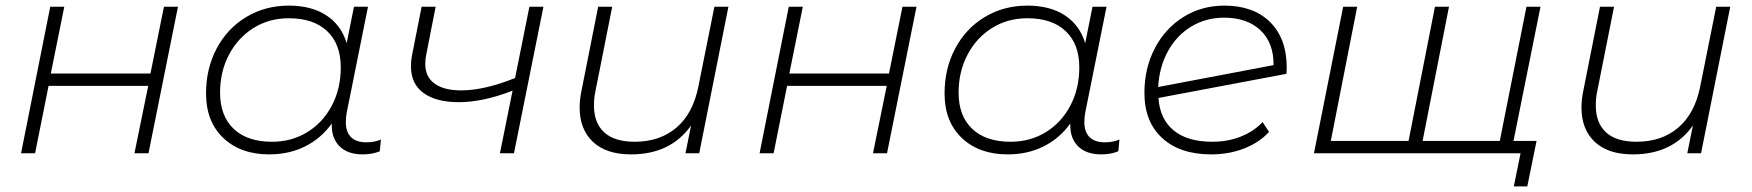

<svg xmlns="http://www.w3.org/2000/svg" viewBox="-20 -546 6240 684"><path d="M159 -522H209L161 -284H516L564 -522H614L509 0H459L508 -240H153L105 0H55Z M1337 -49 1333 -7Q1306 4 1272 4Q1218 4 1189 -25.5Q1160 -55 1162 -106Q1124 -53 1067 -24.5Q1010 4 939 4Q837 4 775.5 -54.5Q714 -113 714 -213Q714 -302 752 -373.5Q790 -445 857.5 -485.5Q925 -526 1009 -526Q1090 -526 1143 -491Q1196 -456 1215 -392L1241 -522H1291L1215 -144Q1212 -126 1212 -111Q1212 -76 1230.5 -57.5Q1249 -39 1285 -39Q1315 -39 1337 -49ZM1194 -306Q1194 -389 1145.5 -435Q1097 -481 1009 -481Q939 -481 883.5 -446.5Q828 -412 796 -351.5Q764 -291 764 -216Q764 -133 812.5 -87Q861 -41 949 -41Q1019 -41 1074.5 -75Q1130 -109 1162 -169.5Q1194 -230 1194 -306Z M1916 -522 1811 0H1761L1806 -223Q1701 -182 1614 -182Q1534 -182 1489 -214.5Q1444 -247 1444 -310Q1444 -331 1448 -350L1482 -522H1532L1498 -349Q1495 -333 1495 -319Q1495 -272 1528.5 -248Q1562 -224 1623 -224Q1705 -224 1815 -268L1866 -522Z M2575 -522 2471 0H2422L2442 -99Q2369 4 2228 4Q2140 4 2092.5 -40.5Q2045 -85 2045 -163Q2045 -190 2051 -220L2111 -522H2161L2101 -220Q2096 -198 2096 -170Q2096 -108 2132.5 -74.5Q2169 -41 2241 -41Q2331 -41 2390 -91.5Q2449 -142 2468 -238L2525 -522Z M2790 -522H2840L2792 -284H3147L3195 -522H3245L3140 0H3090L3139 -240H2784L2736 0H2686Z M3968 -49 3964 -7Q3937 4 3903 4Q3849 4 3820 -25.5Q3791 -55 3793 -106Q3755 -53 3698 -24.5Q3641 4 3570 4Q3468 4 3406.5 -54.5Q3345 -113 3345 -213Q3345 -302 3383 -373.5Q3421 -445 3488.5 -485.5Q3556 -526 3640 -526Q3721 -526 3774 -491Q3827 -456 3846 -392L3872 -522H3922L3846 -144Q3843 -126 3843 -111Q3843 -76 3861.5 -57.5Q3880 -39 3916 -39Q3946 -39 3968 -49ZM3825 -306Q3825 -389 3776.5 -435Q3728 -481 3640 -481Q3570 -481 3514.5 -446.5Q3459 -412 3427 -351.5Q3395 -291 3395 -216Q3395 -133 3443.5 -87Q3492 -41 3580 -41Q3650 -41 3705.5 -75Q3761 -109 3793 -169.5Q3825 -230 3825 -306Z M4564 -304 4563 -283 4107 -197Q4112 -122 4161 -81.5Q4210 -41 4299 -41Q4354 -41 4400.5 -59.5Q4447 -78 4478 -111L4501 -76Q4466 -38 4412 -17Q4358 4 4295 4Q4184 4 4120.5 -54Q4057 -112 4057 -215Q4057 -303 4094 -374Q4131 -445 4196 -485.5Q4261 -526 4342 -526Q4445 -526 4504.5 -467.5Q4564 -409 4564 -304ZM4106 -236 4517 -314Q4518 -393 4470.5 -438Q4423 -483 4341 -483Q4276 -483 4224 -451.5Q4172 -420 4141 -364Q4110 -308 4106 -236Z M5468 -522 5363 0H4661L4765 -522H4815L4721 -44H4998L5092 -522H5142L5048 -44H5323L5418 -522ZM5454 -44 5421 118H5373L5397 0H5309L5318 -44Z M6144 -522 6040 0H5991L6011 -99Q5938 4 5797 4Q5709 4 5661.5 -40.5Q5614 -85 5614 -163Q5614 -190 5620 -220L5680 -522H5730L5670 -220Q5665 -198 5665 -170Q5665 -108 5701.5 -74.5Q5738 -41 5810 -41Q5900 -41 5959 -91.5Q6018 -142 6037 -238L6094 -522Z"/></svg>

Font: Montserrat Alternates Light
Style: Italic
Weight: 300
Italic angle: -11.3°
Designer: Julieta Ulanovsky
Foundry: Julieta Ulanovsky
Version: Version 7.200